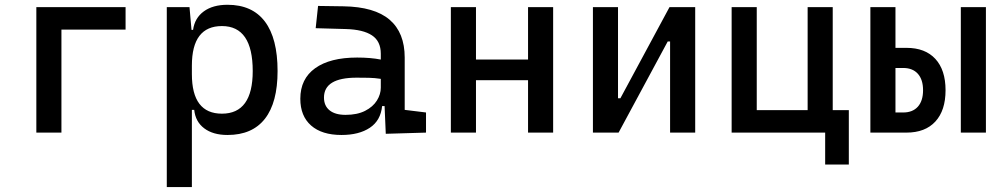

<svg xmlns="http://www.w3.org/2000/svg" viewBox="-20 -547 4142 792"><path d="M129.9 0V-517.6H498V-424.8H233.4V0Z M668 224.6V-517.6H761.7L770 -423.8H776.4Q783.2 -472.7 820.6 -500Q857.9 -527.3 918.5 -527.3Q1020.5 -527.3 1072.8 -458Q1125 -388.7 1125 -253.9Q1125 -124 1072.8 -57.1Q1020.5 9.8 918.5 9.8Q858.9 9.8 822.5 -17.6Q786.1 -44.9 781.2 -93.8H771.5V224.6ZM771.5 -241.2Q771.5 -78.1 895.5 -78.1Q1022.5 -78.1 1022.5 -253.9Q1022.5 -439.5 895.5 -439.5Q771.5 -439.5 771.5 -276.4Z M1571.3 4.9 1566.4 -109.4H1556.2Q1550.3 -49.8 1505.6 -20Q1460.9 9.8 1388.7 9.8Q1307.6 9.8 1263.2 -29.3Q1218.8 -68.4 1218.8 -139.6Q1218.8 -221.7 1280 -265.6Q1341.3 -309.6 1453.1 -309.6Q1508.8 -309.6 1550.8 -301.3V-325.2Q1550.8 -377 1514.4 -401.1Q1478 -425.3 1406.2 -427.2L1282.2 -430.7L1292 -522.5L1396.5 -521Q1524.9 -519 1587.2 -465.6Q1649.4 -412.1 1649.4 -309.6V-93.8L1737.3 -83V0ZM1550.8 -221.7Q1525.9 -225.6 1501.2 -226.1Q1476.6 -226.6 1451.2 -226.6Q1316.4 -226.6 1316.4 -144.5Q1316.4 -110.4 1339.6 -91.8Q1362.8 -73.2 1405.3 -73.2Q1453.6 -73.2 1486.1 -89.8Q1518.6 -106.4 1534.7 -132.3Q1550.8 -158.2 1550.8 -185.5Z M2158.2 0V-216.3H1943.4V0H1839.8V-517.6H1943.4V-301.3H2158.2V-517.6H2261.7V0Z M2425.8 0V-517.6H2529.3V-141.6H2539.1L2741.7 -517.6H2847.7V0H2744.1V-376H2734.4L2531.7 0Z M2998 0V-517.6H3101.6V-92.8H3311.5V-517.6H3415V-92.8H3481.4V131.8H3383.8V0Z M3570.3 0V-517.6H3673.8V-349.6H3719.2Q3796.4 -349.6 3838.4 -304Q3880.4 -258.3 3880.4 -174.8Q3880.4 -91.3 3838.4 -45.7Q3796.4 0 3719.2 0ZM3943.4 0V-517.6H4046.9V0ZM3673.8 -83H3705.6Q3744.6 -83 3766.1 -106.9Q3787.6 -130.9 3787.6 -174.8Q3787.6 -218.8 3766.1 -242.7Q3744.6 -266.6 3705.6 -266.6H3673.8Z"/></svg>

Font: CaskaydiaMono NF
Style: Regular
Weight: 400
Designer: Aaron Bell
Foundry: Saja Typeworks
Version: Version 2111.001; ttfautohint (v1.8.4);Nerd Fonts 3.1.1